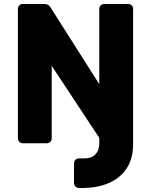

<svg xmlns="http://www.w3.org/2000/svg" viewBox="-20 -720 759 965"><path d="M378 225Q367 225 359.5 217.5Q352 210 352 200V101Q352 90 359.5 83Q367 76 378 76H404Q432 76 448 65.5Q464 55 471.5 38Q479 21 479 -1V-27L240 -389V-25Q240 -15 233 -7.5Q226 0 215 0H95Q84 0 77 -7.5Q70 -15 70 -25V-675Q70 -686 77 -693Q84 -700 95 -700H201Q218 -700 225.5 -692.5Q233 -685 235 -681L479 -297V-675Q479 -686 486 -693Q493 -700 504 -700H624Q635 -700 642 -693Q649 -686 649 -675V5Q649 76 617.5 125Q586 174 528 199.5Q470 225 389 225Z"/></svg>

Font: DVN-Rubik
Style: Bold
Weight: 700
Designer: Hubert and Fischer
Foundry: Hubert & Fischer
Version: Version 2.102